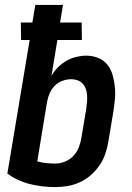

<svg xmlns="http://www.w3.org/2000/svg" viewBox="-20 -755 540 783"><path d="M206 8Q152 8 101.5 -4.5Q51 -17 10 -47L101 -592H66L65 -663H112L124 -735H237L225 -663H313L314 -592H214L190 -446Q201 -465 216.5 -480.5Q232 -496 251 -507Q270 -518 291 -523Q312 -528 332 -528Q358 -528 381 -518.5Q404 -509 418.5 -490.5Q433 -472 439.5 -448Q446 -424 448.5 -399.5Q451 -375 448.5 -349Q446 -323 442 -298L422 -178Q418 -153 409.5 -128Q401 -103 386 -81Q371 -59 350.5 -41Q330 -23 306 -12Q282 -1 256.5 3.5Q231 8 206 8ZM206 -88Q225 -88 245 -96Q265 -104 279.5 -119.5Q294 -135 301.5 -154.5Q309 -174 312 -193L332 -313Q334 -327 335 -340.5Q336 -354 335 -367Q334 -380 330 -392Q326 -404 317.5 -413.5Q309 -423 296.5 -427.5Q284 -432 271 -432Q253 -432 235 -425.5Q217 -419 203.5 -405.5Q190 -392 182.5 -374.5Q175 -357 172 -340L132 -97Q149 -92 168 -90Q187 -88 206 -88Z"/></svg>

Font: Iosevka SS18
Style: Bold Italic
Weight: 700
Italic angle: -9°
Monospace: yes
Designer: Belleve Invis
Foundry: Belleve Invis
Version: Version 25.1.1; ttfautohint (v1.8.4)